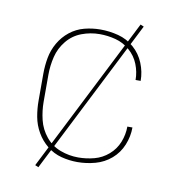

<svg xmlns="http://www.w3.org/2000/svg" viewBox="-75 -654 725 779"><g transform="rotate(10 288.0 -265.0)"><path d="M286 8Q323 8 359.5 -2Q396 -12 424.5 -36.5Q453 -61 467.5 -96.5Q482 -132 482 -169H461Q461 -136 448.5 -104.5Q436 -73 410 -50.5Q384 -28 351.5 -19.5Q319 -11 286 -11Q248 -11 212 -24.5Q176 -38 151.5 -68Q127 -98 118 -135Q109 -172 109 -210V-320Q109 -358 118 -395Q127 -432 151.5 -462Q176 -492 212 -505.5Q248 -519 286 -519Q319 -519 351.5 -510.5Q384 -502 410 -479.5Q436 -457 448.5 -425.5Q461 -394 461 -361H482Q482 -398 467.5 -433.5Q453 -469 424.5 -494Q396 -519 359.5 -528.5Q323 -538 286 -538Q252 -538 219.5 -529.5Q187 -521 160.5 -500Q134 -479 117 -449.5Q100 -420 94 -387Q88 -354 88 -320V-210Q88 -177 94 -144Q100 -111 117 -81.5Q134 -52 160.5 -30.5Q187 -9 219.5 -0.5Q252 8 286 8ZM134 56 456 -580 442 -586 120 50Z"/></g></svg>

Font: Iosevka Sparkle Thin
Style: Regular
Weight: 100
Designer: Belleve Invis
Foundry: Belleve Invis
Version: Version 4.5.0; ttfautohint (v1.8.3)